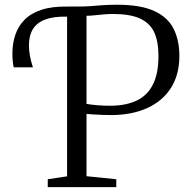

<svg xmlns="http://www.w3.org/2000/svg" viewBox="-20 -770 780 790"><path d="M176.5 0V-32.5L256 -44.5V-718.5L247.5 -731L256 -743H297Q328.5 -743 352 -744.8Q375.5 -746.5 400.8 -748.5Q426 -750.5 462 -750.5Q558.5 -750.5 614.5 -724.8Q670.5 -699 694.2 -651.8Q718 -604.5 718 -540Q718 -463.5 684.2 -409.5Q650.5 -355.5 588.2 -326.5Q526 -297.5 441 -296.5Q425.5 -296.5 403.5 -297.2Q381.5 -298 362.2 -299.2Q343 -300.5 336 -301.5V-45L458.5 -32.5V0ZM440.5 -335Q500 -336 543 -356.5Q586 -377 609 -421.8Q632 -466.5 632 -540Q632 -599 614.5 -637Q597 -675 556 -693.8Q515 -712.5 445.5 -712.5Q425 -712.5 404.5 -710.5Q384 -708.5 366.2 -706.8Q348.5 -705 336 -705V-342.5Q352.5 -339.5 381 -337Q409.5 -334.5 440.5 -335ZM36.5 -493Q34 -502.5 32.5 -517.5Q31 -532.5 31 -550Q31 -590.5 42.8 -626Q54.5 -661.5 80.5 -688.2Q106.5 -715 150 -729.5Q193.5 -744 257 -743L265 -721.5L257 -701.5Q202.5 -703 167.5 -690.2Q132.5 -677.5 115.8 -650.8Q99 -624 99 -582Q99 -564 103.2 -540.2Q107.5 -516.5 115.5 -493Z"/></svg>

Font: Merriweather 72pt Light
Style: Regular
Weight: 300
Version: Version 2.100